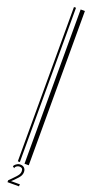

<svg xmlns="http://www.w3.org/2000/svg" viewBox="-182 -824 445 949"><g transform="rotate(20 41.0 -349.0)"><path d="M24.4 0V-811.5H35.2V0ZM59.6 0V-811.5H82V0ZM11.7 104.5 25.4 90.8Q38.1 78.1 44.9 70.3Q51.8 62.5 55.7 55.7Q59.6 47.9 59.6 40Q59.6 30.3 54.7 25.4Q49.8 21.5 42 21.5Q30.3 21.5 21.5 31.2Q19.5 34.2 19.5 36.1Q19.5 37.1 19.5 37.1V38.1L17.6 37.1L9.8 31.2Q14.6 21.5 23.4 16.6Q31.2 10.7 42 10.7Q55.7 10.7 63.5 18.6Q71.3 26.4 71.3 40Q71.3 48.8 67.4 57.6Q63.5 65.4 56.6 73.2Q49.8 81.1 38.1 92.8L26.4 103.5H64.5Q67.4 103.5 68.4 103.5Q70.3 103.5 71.3 102.5H72.3V114.3H11.7Z"/></g></svg>

Font: Libre Barcode EAN13 Text
Style: Regular
Weight: 400
Version: Version 1.008; ttfautohint (v1.8.3)